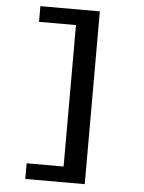

<svg xmlns="http://www.w3.org/2000/svg" viewBox="-58 -754 716 952"><g transform="rotate(5 300.0 -278.0)"><path d="M104 152V74H288V-630H104V-708H400V152Z"/></g></svg>

Font: TypoPRO Source Code Pro
Style: Bold
Weight: 700
Monospace: yes
Designer: Paul D. Hunt, Teo Tuominen
Foundry: Adobe Systems Incorporated
Version: Version 2.010;PS 1.0;hotconv 1.0.84;makeotf.lib2.5.63406